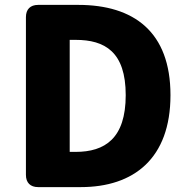

<svg xmlns="http://www.w3.org/2000/svg" viewBox="-20 -725 769 785"><path d="M86 -655V-10C86 22 104 40 136 40H310C527 40 677 -77 677 -336C677 -595 527 -705 300 -705H136C104 -705 86 -687 86 -655ZM265 -104V-562H289C409 -562 494 -513 494 -336C494 -159 409 -104 289 -104Z"/></svg>

Font: コーポレート・ロゴ（ラウンド）ver3 Bold
Style: Regular
Weight: 700
Designer: [KANA_main] LOGOTYPE.JP [Source Han Sans] Ryoko NISHIZUKA 西塚涼子 (kana, bopomofo & ideographs); Paul D. Hunt (Latin, Greek
Version: Version 12.001;FEAKit 1.0